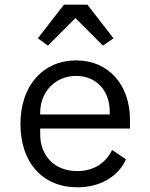

<svg xmlns="http://www.w3.org/2000/svg" viewBox="-20 -785 640 817"><path d="M309 12C412 12 485 -38 516 -107L457 -147C430 -91 378 -57 309 -57C212 -57 151 -122 151 -214V-238H533V-276C533 -422 444 -528 304 -528C164 -528 67 -422 67 -257C67 -94 161 12 309 12ZM304 -462C389 -462 447 -400 447 -309V-298H151V-305C151 -395 216 -462 304 -462ZM252 -765 141 -622 184 -591 301 -708 418 -591 463 -622 352 -765Z"/></svg>

Font: IBM Mono
Style: Regular
Weight: 400
Monospace: yes
Designer: Mike Abbink, Paul van der Laan, Pieter van Rosmalen
Foundry: Bold Monday
Version: Version 2.3